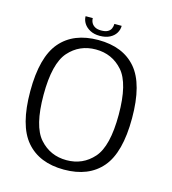

<svg xmlns="http://www.w3.org/2000/svg" viewBox="-104 -772 771 863"><g transform="rotate(15 281.0 -341.0)"><path d="M272 4.5Q387 4.5 447.8 -66.8Q508.5 -138 508.5 -297.5Q508.5 -456.5 447.8 -527.5Q387 -598.5 272 -598.5Q157 -598.5 96 -527.5Q35 -456.5 35 -297.5Q35 -138 96 -66.8Q157 4.5 272 4.5ZM272 -39.5Q196 -39.5 146.5 -95.2Q97 -151 97 -297Q97 -443 146.5 -498.8Q196 -554.5 272 -554.5Q348 -554.5 397.2 -498.8Q446.5 -443 446.5 -297Q446.5 -151 397.2 -95.2Q348 -39.5 272 -39.5ZM271.5 -618Q299.5 -618 318.2 -627.8Q337 -637.5 346.5 -653.2Q356 -669 356 -687H322Q322 -675.5 317.5 -665.2Q313 -655 302 -649Q291 -643 271.5 -643Q254 -643 243 -649.2Q232 -655.5 226.8 -665.2Q221.5 -675 221.5 -687H188Q188 -669 198.2 -653.2Q208.5 -637.5 227 -627.8Q245.5 -618 271.5 -618Z"/></g></svg>

Font: Anybody Light
Style: Regular
Weight: 300
Designer: Tyler Finck
Foundry: Etcetera Type Company
Version: Version 1.111; ttfautohint (v1.8.4)